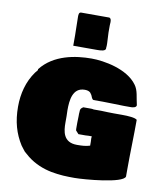

<svg xmlns="http://www.w3.org/2000/svg" viewBox="-99 -1018 930 1092"><g transform="rotate(10 366.5 -471.5)"><path d="M268.6 -766.6V-745.1H406.2C429.7 -745.1 452.1 -747.1 455.1 -759.8C455.1 -765.6 455.1 -771.5 456.1 -776.4V-792C456.1 -812.5 453.1 -833 453.1 -853.5V-895.5C453.1 -902.3 454.1 -909.2 454.1 -914.1C454.1 -925.8 452.1 -935.5 443.4 -938.5H280.3C267.6 -938.5 266.6 -924.8 266.6 -913.1C266.6 -863.3 269.5 -816.4 268.6 -766.6ZM693.4 -64.5V-107.4C693.4 -201.2 697.3 -298.8 697.3 -392.6C686.5 -403.3 647.5 -406.2 609.4 -406.2H562.5C542 -406.2 514.6 -407.2 490.2 -408.2H446.3C441.4 -409.2 436.5 -410.2 431.6 -410.2H385.7C373 -402.3 369.1 -396.5 369.1 -384.8V-380.9C369.1 -376 368.2 -373 368.2 -370.1V-356.4C368.2 -341.8 367.2 -331.1 367.2 -318.4V-288.1C367.2 -283.2 367.2 -278.3 368.2 -273.4L384.8 -254.9H425.8C430.7 -254.9 436.5 -255.9 443.4 -255.9H461.9C461.9 -251 460.9 -247.1 460.9 -244.1C460.9 -236.3 461.9 -231.4 461.9 -223.6V-202.1C437.5 -194.3 415 -193.4 386.7 -193.4C306.6 -193.4 300.8 -257.8 300.8 -306.6V-343.8C300.8 -352.5 299.8 -366.2 299.8 -378.9C299.8 -435.5 306.6 -509.8 377 -509.8C400.4 -509.8 411.1 -501 416 -490.2V-491.2C423.2 -481.6 423.6 -464.9 435.5 -460.9H489.3C535.2 -460.9 581.1 -458 612.3 -458H652.3C661.1 -458 683.6 -460 683.6 -474.6C672.8 -518 673.2 -557.5 650.4 -587.9C592.7 -668.6 455.3 -691.4 384.8 -691.4C293 -691.4 168 -672.9 94.7 -579.1V-580.1V-573.2L81.1 -556.6C38.1 -497.1 19.5 -424.8 19.5 -349.6C19.5 -263.7 39.1 -196.3 78.1 -134.8L93.8 -114.3C98.6 -107.4 103.5 -101.6 110.4 -96.7L130.9 -79.1C218.8 -9.8 324.2 -5.9 405.3 -5.9C461.8 -5.9 684.4 -24.3 693.4 -64.5Z"/></g></svg>

Font: Bowlby One SC
Style: Regular
Weight: 400
Width: 1
Version: Version 1.2